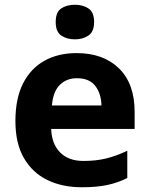

<svg xmlns="http://www.w3.org/2000/svg" viewBox="-20 -780 631 810"><path d="M303 -556Q416 -556 482 -491.5Q548 -427 548 -308V-236H196Q198 -173 233.5 -137Q269 -101 332 -101Q385 -101 428 -111.5Q471 -122 517 -144V-29Q477 -9 432.5 0.5Q388 10 325 10Q243 10 180 -20.5Q117 -51 81 -113Q45 -175 45 -269Q45 -365 77.5 -428.5Q110 -492 168 -524Q226 -556 303 -556ZM304 -450Q261 -450 232.5 -422Q204 -394 199 -335H408Q407 -385 382 -417.5Q357 -450 304 -450ZM296 -760Q329 -760 353 -744.5Q377 -729 377 -687Q377 -646 353 -630Q329 -614 296 -614Q262 -614 238.5 -630Q215 -646 215 -687Q215 -729 238.5 -744.5Q262 -760 296 -760Z"/></svg>

Font: Noto Sans Balinese
Style: Bold
Weight: 700
Designer: Aditya Bayu, David Williams
Foundry: David Williams
Version: Version 2.005; ttfautohint (v1.8.4.7-5d5b)